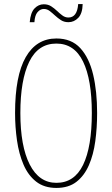

<svg xmlns="http://www.w3.org/2000/svg" viewBox="-20 -964 551 943"><path d="M457 -409Q457 -337 448 -270.5Q439 -204 416.5 -152.5Q394 -101 355.5 -71Q317 -41 257 -41Q197 -41 157.5 -72Q118 -103 95.5 -155.5Q73 -208 63.5 -274Q54 -340 54 -409Q54 -592 106.5 -683.5Q159 -775 257 -775Q331 -775 374.5 -727.5Q418 -680 437.5 -597.5Q457 -515 457 -409ZM80 -409Q80 -246 126 -156Q172 -66 257 -66Q345 -66 388 -154Q431 -242 431 -409Q431 -573 388 -661.5Q345 -750 257 -750Q167 -750 123.5 -660.5Q80 -571 80 -409ZM126 -855Q130 -902 149.5 -922.5Q169 -943 195 -943Q216 -943 231.5 -933Q247 -923 260 -910.5Q273 -898 286.5 -888Q300 -878 316 -878Q359 -878 364 -944H386Q385 -898 364.5 -876.5Q344 -855 316 -855Q295 -855 279.5 -865Q264 -875 250.5 -887.5Q237 -900 224 -910Q211 -920 195 -920Q178 -920 164.5 -904.5Q151 -889 149 -855Z"/></svg>

Font: Noto Sans Tamil UI ExtraCondensed Thin
Style: Regular
Weight: 100
Width: 2
Designer: Jelle Bosma - Monotype Design Team
Foundry: Monotype Imaging Inc.
Version: Version 2.004; ttfautohint (v1.8.4.7-5d5b)